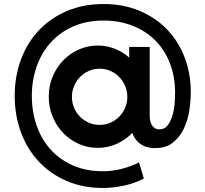

<svg xmlns="http://www.w3.org/2000/svg" viewBox="-20 -753 1020 953"><path d="M490 180Q392 180 311.5 145.5Q231 111 173.5 50Q116 -11 84.5 -95Q53 -179 53 -278Q53 -374 84 -457.5Q115 -541 172.5 -602Q230 -663 311.5 -698Q393 -733 494 -733Q592 -733 672 -699.5Q752 -666 808.5 -607.5Q865 -549 896 -469Q927 -389 927 -295Q927 -252 919.5 -203.5Q912 -155 892 -113.5Q872 -72 838 -45Q804 -18 750 -18Q717 -18 693.5 -29Q670 -40 655 -59.5Q640 -79 632.5 -105.5Q625 -132 625 -162L621 -520H723V-180Q723 -168 725 -156Q727 -144 732.5 -134Q738 -124 747.5 -117.5Q757 -111 771 -111Q798 -111 813.5 -132.5Q829 -154 837 -183Q845 -212 847 -243Q849 -274 849 -293Q849 -374 823 -440Q797 -506 750 -553Q703 -600 637.5 -625.5Q572 -651 494 -651Q410 -651 344 -622Q278 -593 232.5 -543Q187 -493 162.5 -424.5Q138 -356 138 -278Q138 -197 162.5 -128Q187 -59 233 -9Q279 41 344 69Q409 97 490 97Q536 97 582.5 85.5Q629 74 670 53L694 133Q649 157 595 168.5Q541 180 490 180ZM465 -527Q515 -527 559.5 -507Q604 -487 637 -452.5Q670 -418 689 -372Q708 -326 708 -273Q708 -221 689 -174.5Q670 -128 637 -93.5Q604 -59 559.5 -39Q515 -19 465 -19Q415 -19 370.5 -39Q326 -59 293 -93.5Q260 -128 241 -174.5Q222 -221 222 -273Q222 -326 241 -372Q260 -418 293 -452.5Q326 -487 370.5 -507Q415 -527 465 -527ZM474 -412Q446 -412 421 -401Q396 -390 377.5 -371Q359 -352 348 -326.5Q337 -301 337 -272Q337 -243 348 -217.5Q359 -192 377.5 -173.5Q396 -155 421 -144Q446 -133 474 -133Q503 -133 528 -144Q553 -155 571.5 -173.5Q590 -192 601 -217.5Q612 -243 612 -272Q612 -301 601 -326.5Q590 -352 571.5 -371Q553 -390 528 -401Q503 -412 474 -412Z"/></svg>

Font: Afrihost Sans Med
Style: Regular
Weight: 500
Designer: Afrihost SP Pty Ltd
Version: Version 1.000